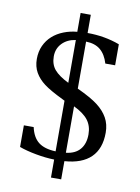

<svg xmlns="http://www.w3.org/2000/svg" viewBox="-91 -808 688 945"><g transform="rotate(10 253.0 -335.5)"><path d="M285 -656Q371 -656 446 -628V-523H397Q384 -567 357 -589.5Q330 -612 285 -613V-378Q354 -346 388 -320Q422 -294 440 -262Q458 -230 458 -188Q458 -108 413.5 -64.5Q369 -21 282 -15V76H231V-14Q188 -15 139 -24Q90 -33 55 -46V-154H104Q115 -104 145 -80.5Q175 -57 231 -55V-308L219 -314Q155 -345 124.5 -368Q94 -391 77.5 -420Q61 -449 61 -487Q61 -524 74.5 -553.5Q88 -583 111.5 -604Q135 -625 167 -637.5Q199 -650 234 -653V-747H285ZM234 -398V-612Q192 -606 166.5 -579.5Q141 -553 141 -514Q141 -474 163 -448Q185 -422 234 -398ZM282 -289V-57Q328 -62 352 -90Q376 -118 376 -165Q376 -207 354 -236Q332 -265 282 -289ZM506 -667Z"/></g></svg>

Font: Myanglish
Style: Regular
Weight: 400
Designer: KyawKyaw ( MaYenGone)
Foundry: TattooFont3D
Version: Version 1.003 December 13, 2014